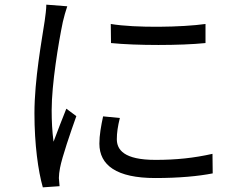

<svg xmlns="http://www.w3.org/2000/svg" viewBox="-20 -777 1040 825"><path d="M179 -757C179 -736 175 -710 172 -687C160 -606 128 -436 128 -290C128 -156 144 -42 164 28L236 23L233 -12C233 -23 235 -42 238 -56C247 -103 283 -208 308 -278L265 -310C249 -271 227 -213 210 -168C204 -216 202 -256 202 -304C202 -415 231 -592 250 -683C254 -701 263 -733 269 -750ZM423 -277C414 -235 407 -196 407 -160C407 -67 481 -12 647 -12C750 -12 833 -20 894 -32L893 -116C813 -98 737 -90 648 -90C512 -90 482 -134 482 -179C482 -206 486 -234 495 -270ZM457 -592C565 -581 757 -581 863 -592V-674C764 -660 564 -656 456 -674Z"/></svg>

Font: Noto Sans JP Regular
Style: Regular
Weight: 400
Designer: Ryoko NISHIZUKA (kana & ideographs); Paul D. Hunt (Latin, Greek & Cyrillic); Wenlong ZHANG (bopomofo); Sandoll Communica
Foundry: Adobe Systems Incorporated
Version: Version 1.004;PS 1.004;hotconv 1.0.82;makeotf.lib2.5.63406